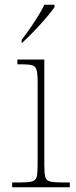

<svg xmlns="http://www.w3.org/2000/svg" viewBox="-20 -786 320 806"><path d="M31 0V-20H61Q97 -20 113.5 -24Q130 -28 134 -43.5Q138 -59 138 -94V-442Q138 -477 133.5 -492.5Q129 -508 115 -512Q101 -516 71 -516H53V-536H166V-94Q166 -59 170 -43.5Q174 -28 191 -24Q208 -20 245 -20H273V0ZM71 -619Q86 -638 104 -664Q122 -690 139 -717Q156 -744 166 -766H209V-756Q200 -743 183.5 -723Q167 -703 147 -681Q127 -659 107.5 -639.5Q88 -620 73 -606H71Z"/></svg>

Font: Noto Serif Khmer Thin
Style: Regular
Weight: 250
Version: Version 2.003